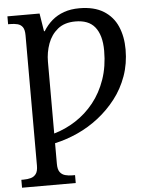

<svg xmlns="http://www.w3.org/2000/svg" viewBox="-62 -774 826 1065"><g transform="rotate(-5 350.5 -242.0)"><path d="M17 240V196H30Q52 196 70 191Q88 186 99 171Q110 156 110 125V-600Q110 -632 99.5 -646.5Q89 -661 71 -665.5Q53 -670 31 -670H19V-714H198L214 -614H218Q239 -648 267.5 -672.5Q296 -697 334 -710.5Q372 -724 420 -724Q502 -724 554.5 -691.5Q607 -659 631.5 -602.5Q656 -546 656 -474Q656 -395 631.5 -326.5Q607 -258 564 -202.5Q521 -147 466 -104Q411 -61 348 -32.5Q285 -4 221 10V125Q221 156 232 171Q243 186 261.5 191Q280 196 301 196H316V240ZM221 -44Q284 -62 341.5 -99Q399 -136 443 -191Q487 -246 512 -318Q537 -390 537 -477Q537 -522 527.5 -555Q518 -588 500 -610Q482 -632 455 -642.5Q428 -653 392 -653Q331 -653 293.5 -622.5Q256 -592 238.5 -544Q221 -496 221 -444Z"/></g></svg>

Font: ET Text
Style: Regular
Weight: 470
Designer: Monotype Design Team
Foundry: Monotype Imaging Inc.
Version: Version 2.009